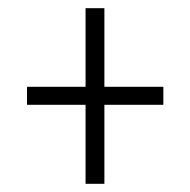

<svg xmlns="http://www.w3.org/2000/svg" viewBox="-20 -592 465 469"><path d="M189 -143H235V-336H379V-380H235V-572H189V-380H46V-336H189Z"/></svg>

Font: Noto Serif Thai ExtraCondensed Light
Style: Regular
Weight: 300
Width: 2
Designer: Monotype Design Team
Foundry: Monotype Imaging Inc.
Version: Version 2.002